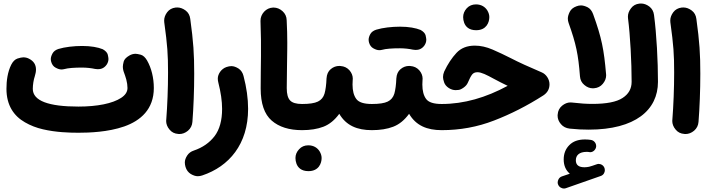

<svg xmlns="http://www.w3.org/2000/svg" viewBox="-20 -686 4023 1089"><path d="M16.6 -182.1C16.6 -87.9 59.1 -27.8 121.6 7.8C152.8 25.9 187 39.1 223.6 47.4C296.9 64.5 371.6 66.9 424.8 66.9C484.9 66.9 592.3 63.5 684.6 31.2C777.3 -1.5 852.5 -65.9 852.5 -187C852.5 -243.7 838.9 -300.3 814 -343.3C803.7 -360.8 792 -371.6 778.8 -375.5C765.6 -378.9 755.4 -380.9 749 -380.9C736.3 -380.9 724.1 -377.4 712.9 -370.6C695.3 -360.4 685.1 -349.1 681.6 -336.9C678.2 -324.2 676.8 -314.5 676.8 -307.6C676.8 -295.4 679.7 -282.7 685.1 -269.5C687.5 -263.2 691.4 -252 696.3 -234.9C700.7 -217.8 703.1 -201.7 703.1 -187C703.1 -165 690.9 -146.5 667 -130.9C618.7 -99.1 532.2 -81.5 424.8 -81.5C256.3 -81.5 166 -113.8 166 -182.1C166 -205.1 170.9 -234.9 177.2 -252.9C181.6 -267.1 184.1 -279.8 184.1 -291.5C184.1 -319.3 170.9 -339.8 144.5 -353C134.3 -358.4 123.5 -360.8 112.3 -360.8C104 -360.8 93.3 -358.4 79.1 -354C64.9 -349.1 53.2 -337.4 43.9 -319.3C22.9 -277.8 16.6 -227.5 16.6 -182.1ZM270.5 -335C274.9 -319.8 283.2 -308.6 295.4 -302.2C307.6 -295.4 318.4 -292 328.1 -292C333.5 -292 338.4 -292.5 343.8 -293.9C365.7 -300.3 402.8 -302.7 446.3 -302.7C471.2 -302.7 500.5 -299.3 519.5 -294.9C524.9 -293.9 529.8 -293.5 534.7 -293.5C548.8 -293.5 568.8 -296.4 585 -319.3C591.8 -329.6 595.2 -340.3 595.2 -351.6C595.2 -356.4 593.8 -364.7 591.3 -376C588.4 -387.2 579.1 -397.5 563 -406.7C535.6 -418 495.6 -425.3 446.3 -425.3C398.9 -425.3 347.7 -419.4 311 -408.2C294.9 -402.8 284.2 -394.5 277.8 -382.8C271.5 -371.1 268.1 -360.4 268.1 -351.1C268.1 -345.7 269 -340.3 270.5 -335Z M911.6 -559.6C929.7 -428.2 933.1 -377.9 933.1 -274.9C933.1 -184.6 929.2 -86.9 922.9 -6.3C922.4 -3.9 922.4 -2 922.4 0C922.4 17.1 928.7 33.7 941.4 48.8C953.6 64 970.2 72.3 990.7 73.7C993.2 74.2 995.1 74.2 997.1 74.2C1014.6 74.2 1031.2 67.9 1046.4 55.2C1061.5 42 1069.8 25.4 1071.3 5.4C1077.6 -74.7 1081.5 -173.3 1081.5 -267.6C1081.5 -380.9 1077.1 -447.3 1059.1 -579.1C1056.6 -599.1 1047.9 -615.2 1032.7 -626.5C1017.6 -637.7 1002 -643.6 985.8 -643.6C982.4 -643.6 979 -643.6 975.6 -643.1C955.6 -640.6 939.5 -631.8 928.2 -616.7C917 -601.6 911.1 -585.9 911.1 -569.8C911.1 -566.4 911.1 -563 911.6 -559.6Z M1264.2 -305.7C1234.4 -295.4 1215.3 -265.6 1215.3 -240.2C1215.3 -232.9 1216.3 -225.6 1218.3 -217.8C1232.4 -162.6 1239.7 -112.8 1239.7 -68.4C1239.7 -3.4 1225.6 48.3 1197.3 85.9C1168.5 123.5 1129.4 150.9 1079.1 168C1063 173.3 1050.3 182.6 1041.5 196.3C1032.7 210 1028.3 223.1 1028.3 235.8C1028.3 243.7 1029.8 252 1032.2 260.7C1037.6 278.8 1047.9 292 1062 300.8C1076.2 309.1 1089.4 313.5 1101.6 313.5C1109.9 313.5 1118.2 312 1127 309.1C1279.3 258.3 1387.2 131.8 1387.2 -68.4C1387.2 -127.4 1378.4 -189.9 1361.3 -254.9C1356.9 -272.9 1347.7 -287.1 1333.5 -296.9C1318.8 -306.2 1305.2 -311 1292.5 -311C1283.7 -311 1274.4 -309.1 1264.2 -305.7Z M1458.5 -184.1C1458.5 -98.6 1479.5 -38.1 1521 -2C1562.5 34.2 1620.1 52.2 1692.9 52.2H1693.4C1713.9 52.2 1731.4 44.9 1745.6 30.3C1759.8 15.6 1767.1 -2 1767.1 -22C1767.1 -42.5 1759.8 -60.1 1745.6 -74.7C1731.4 -88.9 1713.9 -96.2 1693.4 -96.2H1692.9C1660.2 -96.2 1637.7 -103 1625.5 -116.2C1612.8 -129.4 1606.4 -152.3 1606.4 -186C1606.4 -230.5 1606.9 -272.5 1607.9 -312.5C1609.4 -392.6 1609.4 -438 1609.4 -443.8C1609.4 -483.4 1608.4 -525.9 1606 -571.3C1605.5 -591.8 1597.7 -608.9 1582.5 -622.6C1567.4 -636.2 1550.3 -643.1 1531.2 -643.1H1528.8C1508.8 -642.1 1491.7 -634.3 1478 -619.6C1464.4 -604.5 1457.5 -587.4 1457.5 -568.4V-565.4C1463.4 -414.6 1458.5 -315.4 1458.5 -184.1Z M1618.7 -22C1618.7 -2 1626 15.6 1640.6 30.3C1655.8 44.9 1673.3 52.2 1693.4 52.2C1739.7 52.2 1780.3 45.9 1814.5 32.7C1848.6 19.5 1878.4 -4.9 1904.3 -40.5C1943.4 26.4 2006.3 52.2 2088.9 52.2H2089.4C2109.9 52.2 2127.4 44.9 2141.6 30.3C2155.8 15.6 2163.1 -2 2163.1 -22C2163.1 -42.5 2155.8 -60.1 2141.6 -74.7C2127.4 -88.9 2109.9 -96.2 2089.4 -96.2H2088.9C2044.4 -96.2 2015.1 -105.5 2001 -124.5C1986.8 -143.6 1979.5 -170.9 1979.5 -206.5C1979.5 -214.8 1980 -223.6 1980.5 -232.9C1981 -235.4 1981 -237.3 1981 -239.3C1981 -256.8 1974.6 -272.9 1961.9 -287.6C1948.7 -302.2 1932.1 -310.1 1911.6 -311.5C1909.2 -312 1907.2 -312 1904.8 -312C1886.7 -312 1870.6 -306.2 1856 -293.9C1841.3 -281.7 1833.5 -264.2 1832 -241.2C1830.6 -205.1 1826.7 -176.3 1820.8 -155.3C1814.5 -134.3 1802.2 -119.1 1783.2 -109.9C1764.2 -100.6 1734.4 -96.2 1693.4 -96.2C1673.3 -96.2 1655.8 -88.9 1640.6 -74.7C1626 -60.1 1618.7 -42.5 1618.7 -22ZM1655.8 210.4C1655.8 221.2 1657.7 231.9 1661.6 242.7C1669.9 264.6 1689 284.7 1729.5 284.7C1788.6 284.7 1804.2 239.3 1804.2 210.4C1804.2 197.8 1800.3 185.1 1792.5 171.9C1780.3 152.8 1759.3 138.2 1728.5 138.2C1707.5 138.2 1689.9 145.5 1676.3 160.6C1662.6 175.3 1655.8 191.9 1655.8 210.4Z M2014.6 -22C2014.6 -2 2022 15.6 2036.6 30.3C2051.8 44.9 2069.3 52.2 2089.4 52.2C2135.7 52.2 2176.3 45.9 2210.4 32.7C2244.6 19.5 2274.4 -4.9 2300.3 -40.5C2339.4 26.4 2402.3 52.2 2484.9 52.2H2485.4C2505.9 52.2 2523.4 44.9 2537.6 30.3C2551.8 15.6 2559.1 -2 2559.1 -22C2559.1 -42.5 2551.8 -60.1 2537.6 -74.7C2523.4 -88.9 2505.9 -96.2 2485.4 -96.2H2484.9C2440.4 -96.2 2411.1 -105.5 2397 -124.5C2382.8 -143.6 2375.5 -170.9 2375.5 -206.5C2375.5 -214.8 2376 -223.6 2376.5 -232.9C2377 -235.4 2377 -237.3 2377 -239.3C2377 -256.8 2370.6 -272.9 2357.9 -287.6C2344.7 -302.2 2328.1 -310.1 2307.6 -311.5C2305.2 -312 2303.2 -312 2300.8 -312C2282.7 -312 2266.6 -306.2 2252 -293.9C2237.3 -281.7 2229.5 -264.2 2228 -241.2C2226.6 -205.1 2222.7 -176.3 2216.8 -155.3C2210.4 -134.3 2198.2 -119.1 2179.2 -109.9C2160.2 -100.6 2130.4 -96.2 2089.4 -96.2C2069.3 -96.2 2051.8 -88.9 2036.6 -74.7C2022 -60.1 2014.6 -42.5 2014.6 -22ZM2073.2 -444.3C2077.6 -429.2 2085.9 -418 2098.1 -411.6C2110.4 -404.8 2121.1 -401.4 2130.9 -401.4C2136.2 -401.4 2141.1 -401.9 2146.5 -403.3C2168.5 -409.7 2205.6 -412.1 2249 -412.1C2273.9 -412.1 2303.2 -408.7 2322.3 -404.3C2327.6 -403.3 2332.5 -402.8 2337.4 -402.8C2351.6 -402.8 2371.6 -405.8 2387.7 -428.7C2394.5 -439 2397.9 -449.7 2397.9 -460.9C2397.9 -465.8 2396.5 -474.1 2394 -485.4C2391.1 -496.6 2381.8 -506.8 2365.7 -516.1C2338.4 -527.3 2298.3 -534.7 2249 -534.7C2201.7 -534.7 2150.4 -528.8 2113.8 -517.6C2097.7 -512.2 2086.4 -503.9 2080.1 -492.2C2073.7 -480.5 2070.8 -469.7 2070.8 -460.4C2070.8 -455.1 2071.8 -449.7 2073.2 -444.3Z M2673.3 -427.2C2629.4 -427.2 2594.7 -413.6 2568.8 -385.7C2543 -357.9 2519.5 -322.8 2499.5 -280.3C2495.1 -270 2492.7 -259.3 2492.7 -249C2492.7 -241.7 2494.6 -231.4 2499 -218.8C2503.4 -206.1 2512.2 -195.3 2525.9 -186.5C2538.6 -178.7 2551.3 -174.8 2564 -174.8C2565.9 -174.8 2571.3 -175.3 2579.6 -175.8C2587.9 -176.3 2597.7 -180.7 2609.4 -189C2621.1 -197.3 2628.9 -206.5 2633.3 -216.8C2642.6 -238.8 2650.9 -254.4 2657.7 -263.2C2664.6 -272 2674.8 -276.4 2688 -276.4C2710.9 -276.4 2740.2 -261.2 2779.8 -239.7C2805.2 -225.6 2831.5 -212.9 2859.4 -199.2C2735.8 -132.3 2611.8 -96.2 2485.4 -96.2C2464.8 -96.2 2447.3 -88.9 2432.6 -74.2C2418 -59.1 2410.6 -42 2410.6 -22C2410.6 -2 2418 15.1 2432.6 30.3C2447.3 44.9 2464.8 52.2 2485.4 52.2C2588.9 52.2 2688 34.2 2782.2 -2.4C2876.5 -38.6 2969.7 -85.9 3062 -145C3085 -160.2 3096.7 -181.2 3096.7 -208C3096.7 -236.8 3077.6 -265.6 3051.8 -275.9C2980 -306.6 2922.4 -332.5 2877.4 -356C2843.3 -373.5 2808.6 -389.6 2773.9 -404.8C2738.8 -419.9 2705.1 -427.2 2673.3 -427.2ZM2606.9 -588.9C2606.9 -578.1 2608.9 -567.4 2612.8 -556.6C2621.1 -534.7 2640.1 -514.6 2680.7 -514.6C2739.7 -514.6 2755.4 -560.1 2755.4 -588.9C2755.4 -601.6 2751.5 -614.3 2743.7 -627.4C2731.4 -646.5 2710.4 -661.1 2679.7 -661.1C2658.7 -661.1 2641.1 -653.8 2627.4 -639.2C2613.8 -624 2606.9 -607.4 2606.9 -588.9Z M3145 359.4C3151.4 377.4 3168.5 383.3 3178.2 383.3C3182.1 383.3 3186 382.8 3189.9 381.3L3387.7 312C3403.8 306.6 3410.6 291 3410.6 279.8C3410.6 276.9 3410.2 273.9 3409.7 271C3405.3 251.5 3387.7 243.7 3376 243.7C3372.6 243.7 3368.7 244.1 3365.2 245.6C3345.2 252.9 3330.6 257.3 3321.3 259.8C3312 261.7 3303.2 262.7 3294.9 262.7C3262.2 262.7 3246.1 249.5 3246.1 223.1C3246.1 195.3 3265.1 175.3 3307.6 175.3C3314 175.3 3319.3 175.8 3323.2 176.8C3324.7 177.2 3326.7 177.2 3328.1 177.2C3343.3 177.2 3359.4 163.6 3361.3 145.5V141.6C3361.3 126.5 3349.6 109.9 3330.6 107.4C3320.8 106 3310.1 105 3297.9 105C3259.3 105 3230 115.7 3209 137.2C3188 158.2 3177.2 185.5 3177.2 218.3C3177.2 252.9 3189 279.8 3211.9 299.3L3167 314.5C3148.9 320.8 3143.1 338.4 3143.1 348.6C3143.1 352.1 3143.6 356 3145 359.4ZM3143.1 -36.6C3142.6 -34.2 3142.6 -32.2 3142.6 -30.3C3142.6 -12.7 3148.9 3.4 3161.6 18.1C3173.8 32.7 3190.4 41 3210.9 43.5C3252.4 47.9 3283.7 49.3 3319.3 49.3C3584 49.3 3711.9 -62.5 3711.9 -221.7C3711.9 -339.4 3704.1 -491.2 3689.5 -601.1C3687 -621.1 3678.2 -637.2 3663.1 -648.9C3647.9 -660.2 3632.3 -666 3616.2 -666C3612.8 -666 3609.4 -666 3606 -665.5C3585.9 -663.1 3570.3 -654.3 3559.1 -639.2C3547.4 -624 3541.5 -608.4 3541.5 -592.3C3541.5 -588.9 3541.5 -585.4 3542 -582C3554.7 -484.4 3562.5 -332.5 3562.5 -221.7C3562.5 -183.1 3545.4 -152.3 3511.2 -130.4C3477.1 -107.9 3419.9 -96.7 3340.3 -96.7C3304.7 -96.7 3270.5 -99.1 3223.6 -104.5C3220.7 -105 3217.8 -105 3215.3 -105C3198.7 -105 3183.1 -98.6 3168 -86.4C3152.8 -73.7 3144.5 -57.1 3143.1 -36.6ZM3205.1 -555.7C3247.6 -436.5 3259.8 -377.9 3269.5 -252.9C3271 -232.9 3279.3 -216.3 3294.4 -204.1C3309.1 -191.4 3325.2 -185.1 3342.8 -185.1C3345.2 -185.1 3347.2 -185.1 3349.6 -185.5C3369.6 -187 3386.2 -195.3 3398.9 -210.4C3411.6 -225.6 3418 -241.7 3418 -259.3C3418 -261.7 3418 -263.7 3417.5 -266.1C3405.8 -403.3 3392.6 -472.2 3344.2 -605.5C3337.4 -624.5 3326.7 -637.7 3312.5 -645C3298.3 -651.9 3285.6 -655.3 3275.4 -655.3C3267.1 -655.3 3258.3 -653.8 3250 -650.4C3231 -643.6 3218.3 -632.8 3211.4 -618.7C3204.1 -604 3200.7 -591.3 3200.7 -580.6C3200.7 -572.3 3202.1 -564 3205.1 -555.7Z M3782.2 -559.6C3800.3 -428.2 3803.7 -377.9 3803.7 -274.9C3803.7 -184.6 3799.8 -86.9 3793.5 -6.3C3793 -3.9 3793 -2 3793 0C3793 17.1 3799.3 33.7 3812 48.8C3824.2 64 3840.8 72.3 3861.3 73.7C3863.8 74.2 3865.7 74.2 3867.7 74.2C3885.3 74.2 3901.9 67.9 3917 55.2C3932.1 42 3940.4 25.4 3941.9 5.4C3948.2 -74.7 3952.1 -173.3 3952.1 -267.6C3952.1 -380.9 3947.8 -447.3 3929.7 -579.1C3927.2 -599.1 3918.5 -615.2 3903.3 -626.5C3888.2 -637.7 3872.6 -643.6 3856.4 -643.6C3853 -643.6 3849.6 -643.6 3846.2 -643.1C3826.2 -640.6 3810.1 -631.8 3798.8 -616.7C3787.6 -601.6 3781.7 -585.9 3781.7 -569.8C3781.7 -566.4 3781.7 -563 3782.2 -559.6Z"/></svg>

Font: Mikhak ExtraBold
Style: Regular
Weight: 800
Designer: Amin Abedi
Version: Version 3.2